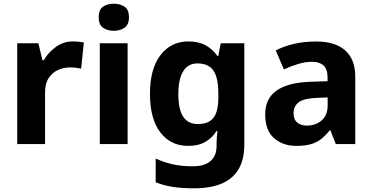

<svg xmlns="http://www.w3.org/2000/svg" viewBox="-20 -781 2017 1041"><path d="M73.4 0V-546.4H188.1L210.3 -454.5H217.4Q241.5 -496.6 282.8 -526.5Q324.1 -556.4 374.7 -556.4Q390.3 -556.4 407.5 -554.6Q424.7 -552.8 434.6 -550.4L419.9 -409Q408.8 -411.4 393.9 -413.4Q379 -415.4 357.7 -415.4Q327 -415.4 296.2 -402.3Q265.4 -389.3 244.8 -359.1Q224.2 -329 224.2 -277.5V0Z M521 0V-546.4H671.9V0ZM597.1 -614Q562.9 -614 539.1 -630.2Q515.2 -646.3 515.2 -687.1Q515.2 -729.5 539.1 -745.2Q562.9 -760.8 597.1 -760.8Q629.9 -760.8 654.6 -745.2Q679.2 -729.5 679.2 -687.1Q679.2 -646.3 654.6 -630.2Q629.9 -614 597.1 -614Z M1031.1 240Q967.6 240 917.6 232.4Q867.6 224.8 824.1 207.2V78.6Q869.4 99.2 916.7 109.9Q964.1 120.6 1026.4 120.6Q1088.6 120.6 1121.4 92Q1154.2 63.4 1154.2 11.7V-2.6Q1154.2 -15.2 1155.5 -34.9Q1156.8 -54.7 1159.1 -70.4H1153.8Q1131.3 -34.3 1093.8 -12.1Q1056.3 10 1000 10Q905.8 10 849.4 -63Q793.1 -136 793.1 -272.5Q793.1 -407.8 850 -482.1Q907 -556.4 1001.5 -556.4Q1057.5 -556.4 1095.8 -534.8Q1134 -513.3 1159.1 -477.2H1163.5L1176.7 -546.4H1304.7V4.1Q1304.7 81.3 1275 133.8Q1245.4 186.2 1184.7 213.1Q1124.1 240 1031.1 240ZM1052.7 -108.4Q1082.7 -108.4 1103.8 -117Q1124.8 -125.7 1138.1 -143.3Q1151.3 -160.9 1157.5 -188Q1163.8 -215.1 1163.8 -252.1V-274.3Q1163.8 -329 1152.8 -365.2Q1141.7 -401.3 1116.8 -419.3Q1091.9 -437.2 1050.1 -437.2Q999.6 -437.2 973.2 -394.4Q946.9 -351.6 946.9 -270.3Q946.9 -187.7 973.3 -148.1Q999.8 -108.4 1052.7 -108.4Z M1586.3 10Q1513.9 10 1465.9 -31.9Q1417.9 -73.7 1417.9 -161.2Q1417.9 -246.7 1480 -290.2Q1542.1 -333.7 1664.5 -337.7L1756.1 -340.7V-358.1Q1756.1 -406.7 1733.8 -426.3Q1711.6 -445.9 1672 -445.9Q1635.5 -445.9 1596.3 -434Q1557 -422.2 1519.2 -404.9L1475.1 -507.5Q1518 -530.2 1573.6 -543.1Q1629.3 -556 1695.3 -556Q1797.6 -556 1851.9 -507.5Q1906.2 -459 1906.2 -363.8V0H1800.7L1771.5 -74.2H1767.5Q1744.5 -45.2 1720 -26.3Q1695.5 -7.4 1663.7 1.3Q1631.9 10 1586.3 10ZM1643.5 -100Q1691.4 -100 1723.9 -128.1Q1756.4 -156.1 1756.4 -207.9V-252.8L1698.7 -250.5Q1628 -247.7 1599.9 -226.7Q1571.7 -205.7 1571.7 -167.5Q1571.7 -132.9 1591.6 -116.5Q1611.5 -100 1643.5 -100Z"/></svg>

Font: Noto Sans Symbols
Style: Regular
Weight: 400
Designer: Monotype Design Team
Foundry: Monotype Imaging Inc.
Version: Version 2.002